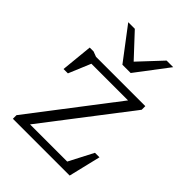

<svg xmlns="http://www.w3.org/2000/svg" viewBox="-208 -817 918 918"><g transform="rotate(45 251.0 -358.0)"><path d="M47 0V-24.5L390 -472L406.5 -451.5H88.5L136.5 -476L79.5 -339.5H50L66 -500.5H92L118.5 -490.5H452V-466L107.5 -17.5L93.5 -39H394L363.5 -16L439.5 -162.5H470L431 0ZM272 -591H252.5L370 -716.5H414.5L290.5 -553H234.5L110.5 -716.5H155Z"/></g></svg>

Font: Newsreader 9pt Light
Style: Regular
Weight: 300
Designer: Hugues Gentile
Foundry: Production Type
Version: Version 1.003